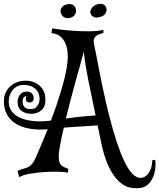

<svg xmlns="http://www.w3.org/2000/svg" viewBox="-141 -909 842 1015"><path d="M110.4 -225.6Q67.4 -221.7 26.9 -227.1Q-13.7 -232.4 -45.4 -248.5Q-77.1 -264.6 -97.2 -292.5Q-117.2 -320.3 -120.1 -361.3Q-123 -399.4 -107.9 -425.8Q-92.8 -452.1 -69.3 -465.8Q-45.9 -479.5 -17.1 -481.9Q11.7 -484.4 36.6 -475.1Q61.5 -465.8 79.1 -444.8Q96.7 -423.8 98.6 -392.6Q101.6 -347.7 80.1 -328.1Q58.6 -308.6 28.3 -307.6Q-2 -306.6 -23.9 -320.3Q-45.9 -334 -47.9 -365.2Q-48.8 -380.9 -44.4 -392.1Q-40 -403.3 -33.7 -410.6Q-27.3 -418 -18.6 -421.4Q-9.8 -424.8 -2 -424.8Q14.6 -425.8 24.9 -417.5Q35.2 -409.2 37.1 -392.6Q38.1 -377 28.3 -370.6Q18.6 -364.3 5.9 -369.1Q-2.9 -372.1 -4.4 -382.8Q-5.9 -393.6 -1 -402.3Q-9.8 -400.4 -15.6 -393.6Q-21.5 -386.7 -21.5 -373Q-21.5 -355.5 -11.7 -343.3Q-2 -331.1 25.4 -333Q39.1 -333 47.4 -339.8Q55.7 -346.7 60.5 -355.5Q65.4 -364.3 66.9 -373.5Q68.4 -382.8 68.4 -388.7Q68.4 -394.5 65.9 -406.2Q63.5 -418 55.2 -429.2Q46.9 -440.4 31.7 -449.2Q16.6 -458 -8.8 -460Q-35.2 -460.9 -51.8 -451.7Q-68.4 -442.4 -78.1 -427.7Q-87.9 -413.1 -91.8 -396.5Q-95.7 -379.9 -94.7 -367.2Q-93.8 -341.8 -79.6 -321.3Q-65.4 -300.8 -37.6 -287.6Q-9.8 -274.4 31.7 -269.5Q73.2 -264.6 127.9 -271.5Q142.6 -308.6 156.2 -348.6Q169.9 -388.7 181.6 -427.7Q193.4 -466.8 202.1 -503.9Q210.9 -541 214.8 -572.3Q223.6 -646.5 200.2 -689Q176.8 -731.4 130.9 -733.4L134.8 -758.8Q152.3 -755.9 185.1 -752Q217.8 -748 256.8 -745.6Q295.9 -743.2 335 -743.7Q374 -744.1 405.3 -751L406.2 -735.4Q393.6 -731.4 382.8 -727.5Q372.1 -723.6 365.2 -717.3Q358.4 -710.9 355.5 -700.7Q352.5 -690.4 356.4 -674.8Q360.4 -658.2 369.1 -611.3Q377.9 -564.5 390.6 -501Q403.3 -437.5 419.9 -364.3Q436.5 -291 456.1 -223.6Q475.6 -156.2 495.6 -104.5Q515.6 -52.7 536.1 -20Q556.6 12.7 578.1 24.9Q599.6 37.1 623 26.4Q634.8 19.5 643.6 7.8Q651.4 -2.9 657.2 -19.5Q663.1 -36.1 664.1 -61.5L678.7 -64.5Q682.6 -48.8 680.7 -24.9Q678.7 -1 669.9 22.5Q661.1 45.9 643.6 64Q626 82 598.6 85Q576.2 87.9 548.3 83Q520.5 78.1 492.7 54.7Q464.8 31.2 439 -17.6Q413.1 -66.4 394.5 -151.4Q389.6 -175.8 384.8 -199.7Q379.9 -223.6 375 -246.1Q346.7 -244.1 297.9 -241.2Q249 -238.3 196.3 -234.4Q181.6 -172.9 173.8 -125Q168.9 -95.7 169.4 -77.1Q169.9 -58.6 174.8 -47.4Q179.7 -36.1 190.9 -29.3Q202.1 -22.5 219.7 -16.6L218.8 3.9Q202.1 0 168 -1Q133.8 -2 95.2 0.5Q56.6 2.9 19 9.3Q-18.6 15.6 -40 27.3L-47.9 -5.9Q-27.3 -14.6 -13.2 -18.1Q1 -21.5 11.7 -27.8Q22.5 -34.2 32.2 -47.4Q42 -60.5 52.7 -86.9Q61.5 -106.4 76.7 -142.6Q91.8 -178.7 111.3 -225.6ZM301.8 -635.7Q293.9 -604.5 282.2 -563.5Q270.5 -522.5 257.8 -476.1Q245.1 -429.7 231.9 -379.9Q218.8 -330.1 207 -282.2Q252.9 -289.1 293.5 -293Q334 -296.9 364.3 -298.8Q341.8 -404.3 325.2 -488.3Q308.6 -572.3 301.8 -635.7ZM223.6 -813.5Q204.1 -811.5 192.9 -821.3Q181.6 -831.1 179.7 -844.7Q176.8 -858.4 187.5 -871.6Q198.2 -884.8 217.8 -886.7Q238.3 -889.6 249 -879.9Q259.8 -870.1 260.7 -856.4Q262.7 -842.8 253.9 -830.1Q245.1 -817.4 223.6 -813.5ZM383.8 -818.4Q364.3 -812.5 351.6 -820.8Q338.9 -829.1 336.9 -840.8Q334 -852.5 344.7 -867.2Q355.5 -881.8 376 -886.7Q397.5 -891.6 408.7 -883.8Q419.9 -876 421.9 -863.3Q423.8 -849.6 415.5 -836.4Q407.2 -823.2 383.8 -818.4Z"/></svg>

Font: Mystery Quest
Style: Regular
Weight: 400
Designer: Squid
Foundry: Font Diner, Inc DBA Sideshow
Version: Version 1.000